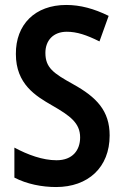

<svg xmlns="http://www.w3.org/2000/svg" viewBox="-20 -744 499 774"><path d="M422 -198C422 -297 370 -352 274 -405C195 -449 163 -471 163 -531C163 -581 195 -616 249 -616C290 -616 329 -603 381 -577L418 -680C359 -709 304 -724 247 -724C121 -724 43 -645 44 -526C44 -405 124 -357 190 -319C263 -277 303 -248 303 -190C303 -139 273 -98 208 -98C152 -98 92 -120 38 -149V-28C88 -2 149 10 206 10C335 10 422 -69 422 -198Z"/></svg>

Font: Noto Sans Gurmukhi UI Condensed SemiBold
Style: Regular
Weight: 600
Width: 3
Designer: Jelle Bosma - Monotype Design Team
Foundry: Monotype Imaging Inc.
Version: Version 2.004